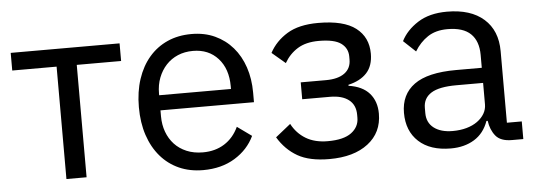

<svg xmlns="http://www.w3.org/2000/svg" viewBox="-41 -637 2121 759"><g transform="rotate(-5 1019.0 -258.0)"><path d="M196 -446H20V-516H452V-446H276V0H196Z M738 12Q685 12 642.5 -7Q600 -26 569.5 -61.5Q539 -97 522.5 -146.5Q506 -196 506 -258Q506 -319 522.5 -369Q539 -419 569.5 -454.5Q600 -490 642.5 -509Q685 -528 738 -528Q790 -528 831 -509Q872 -490 901 -456.5Q930 -423 945.5 -377Q961 -331 961 -276V-238H590V-214Q590 -181 600.5 -152.5Q611 -124 630.5 -103Q650 -82 678.5 -70Q707 -58 743 -58Q792 -58 828.5 -81Q865 -104 885 -147L942 -106Q917 -53 864 -20.5Q811 12 738 12ZM738 -461Q705 -461 678 -449.5Q651 -438 631.5 -417Q612 -396 601 -367.5Q590 -339 590 -305V-298H875V-309Q875 -378 837.5 -419.5Q800 -461 738 -461Z M1239 12Q1160 12 1113 -15Q1066 -42 1036 -92L1096 -140Q1116 -102 1151.5 -80.5Q1187 -59 1239 -59Q1302 -59 1332.5 -82Q1363 -105 1363 -141V-153Q1363 -192 1336.5 -212.5Q1310 -233 1262 -233H1152V-300H1252Q1300 -300 1326 -319Q1352 -338 1352 -373V-385Q1352 -418 1325.5 -437.5Q1299 -457 1237 -457Q1186 -457 1153 -436.5Q1120 -416 1100 -381L1047 -426Q1071 -471 1117.5 -499.5Q1164 -528 1241 -528Q1342 -528 1390 -491Q1438 -454 1438 -389Q1438 -341 1412.5 -313Q1387 -285 1339 -274V-270Q1394 -262 1421.5 -230.5Q1449 -199 1449 -150Q1449 -75 1392.5 -31.5Q1336 12 1239 12Z M1964 0Q1919 0 1899.5 -24Q1880 -48 1875 -84H1870Q1853 -36 1814 -12Q1775 12 1721 12Q1639 12 1593.5 -30Q1548 -72 1548 -144Q1548 -217 1601.5 -256Q1655 -295 1768 -295H1870V-346Q1870 -401 1840 -430Q1810 -459 1748 -459Q1701 -459 1669.5 -438Q1638 -417 1617 -382L1569 -427Q1590 -469 1636 -498.5Q1682 -528 1752 -528Q1846 -528 1898 -482Q1950 -436 1950 -354V-70H2009V0ZM1734 -56Q1764 -56 1789 -63Q1814 -70 1832 -83Q1850 -96 1860 -113Q1870 -130 1870 -150V-235H1764Q1695 -235 1663.5 -215Q1632 -195 1632 -157V-136Q1632 -98 1659.5 -77Q1687 -56 1734 -56Z"/></g></svg>

Font: IBMPlexSans
Style: Regular
Weight: 400
Designer: Mike Abbink, Paul van der Laan, Pieter van Rosmalen
Foundry: Bold Monday
Version: Version 3.1